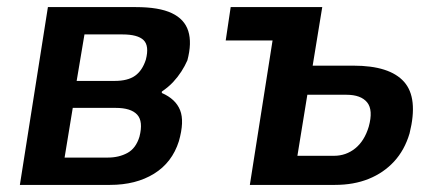

<svg xmlns="http://www.w3.org/2000/svg" viewBox="-20 -521 1239 541"><path d="M36 0 115 -501H363Q428 -501 464 -484Q500 -467 510.5 -433.5Q521 -400 508 -351Q501 -335 491 -319.5Q481 -304 468 -290Q455 -276 436 -263V-259Q475 -242 487.5 -210.5Q500 -179 484 -123Q465 -63 414 -31.5Q363 0 290 0ZM162 -77H284Q315 -77 339 -90Q363 -103 373 -136Q384 -179 366.5 -198Q349 -217 306 -217H185ZM196 -293H303Q340 -293 360.5 -307.5Q381 -322 391 -353Q401 -392 384.5 -408Q368 -424 325 -424H218Z M684 0 748 -407H616L630 -501H888L861 -336H976Q1078 -336 1118.5 -290.5Q1159 -245 1134 -145Q1120 -98 1090.5 -66Q1061 -34 1019 -17Q977 0 924 0ZM818 -82H921Q955 -82 981 -103Q1007 -124 1019 -164Q1032 -211 1014.5 -232.5Q997 -254 956 -254H846Z"/></svg>

Font: Nunito Sans 7pt Condensed
Style: Bold Italic
Weight: 700
Width: 3
Italic angle: -9°
Designer: Vernon Adams
Foundry: Vernon Adams
Version: Version 3.101;gftools[0.9.27]